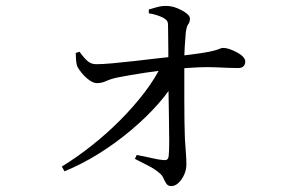

<svg xmlns="http://www.w3.org/2000/svg" viewBox="-20 -586 1040 649"><path d="M189 -23Q241 -55 292 -95.5Q343 -136 388 -181.5Q433 -227 468.5 -273.5Q504 -320 525 -364L578 -366L576 -321Q554 -279 514 -234Q474 -189 423 -146Q372 -103 314.5 -67Q257 -31 198 -7ZM559 43Q548 43 542.5 35Q537 27 532.5 16.5Q528 6 519 -1Q503 -15 480 -26.5Q457 -38 436 -49L442 -62Q466 -58 491 -52Q516 -46 534 -45Q548 -43 550 -57Q552 -72 552 -109Q552 -146 551 -193.5Q550 -241 549.5 -287.5Q549 -334 549 -370Q549 -389 549 -413Q549 -437 548.5 -461Q548 -485 548 -501Q548 -512 543.5 -517Q539 -522 530 -527Q519 -532 507.5 -535.5Q496 -539 483 -541V-554Q494 -557 509.5 -561.5Q525 -566 541 -566Q560 -566 578.5 -558.5Q597 -551 609.5 -541.5Q622 -532 622 -524Q622 -511 616.5 -504.5Q611 -498 608 -476Q606 -456 604.5 -429.5Q603 -403 603 -382Q603 -360 603 -325.5Q603 -291 603 -252Q603 -213 603.5 -177Q604 -141 605 -117Q607 -86 608.5 -67Q610 -48 610 -30Q610 -12 602.5 4.5Q595 21 583.5 32Q572 43 559 43ZM308 -305Q296 -305 282 -315Q268 -325 256.5 -339Q245 -353 241 -362Q238 -371 237 -383.5Q236 -396 236 -407L249 -411Q263 -391 275.5 -380Q288 -369 305 -369Q326 -369 359.5 -372Q393 -375 432.5 -379.5Q472 -384 510 -388.5Q548 -393 579 -396Q631 -402 660.5 -406.5Q690 -411 704 -415Q718 -419 723.5 -421.5Q729 -424 733 -424Q745 -424 757.5 -419.5Q770 -415 782 -408.5Q794 -402 801.5 -394Q809 -386 809 -378Q809 -368 803 -362Q797 -356 786 -356Q759 -356 709 -358.5Q659 -361 575 -353Q521 -348 469.5 -340Q418 -332 382 -325Q356 -320 340 -312.5Q324 -305 308 -305Z"/></svg>

Font: Noto Serif TC
Style: Regular
Weight: 400
Designer: Ryoko NISHIZUKA  (kana & ideographs); Frank Grießhammer (Latin, Greek & Cyrillic); Wenlong ZHANG  (bopomofo); Sandoll Co
Foundry: Adobe
Version: Version 2.003-H1;hotconv 1.1.1;makeotfexe 2.6.0